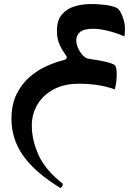

<svg xmlns="http://www.w3.org/2000/svg" viewBox="-20 -443 681 954"><path d="M295 -144Q312 -148 312 -158Q312 -163 300 -179Q288 -195 275.5 -222.5Q263 -250 263 -291Q263 -342 287.5 -371Q312 -400 351 -411.5Q390 -423 432 -423Q463 -423 499 -419Q535 -415 560 -404Q569 -400 578.5 -383.5Q588 -367 594.5 -344Q601 -321 601 -298Q601 -284 600 -276Q599 -268 598 -262Q563 -278 519.5 -289Q476 -300 444 -300Q396 -300 377.5 -283.5Q359 -267 359 -243Q359 -224 368.5 -203Q378 -182 392 -167.5Q406 -153 420 -151Q483 -142 509.5 -135Q536 -128 545 -123Q553 -119 556.5 -108Q560 -97 560 -73Q560 -56 557.5 -35Q555 -14 550 1Q508 -14 464 -20.5Q420 -27 372 -27Q299 -27 246.5 1Q194 29 166 76.5Q138 124 138 181Q138 252 171.5 327Q205 402 292 470Q292 485 280 491Q157 416 97 333Q37 250 37 148Q37 76 62.5 24.5Q88 -27 128.5 -61.5Q169 -96 213.5 -115.5Q258 -135 295 -144Z"/></svg>

Font: Ruwudu SemiBold
Style: Regular
Weight: 600
Designer: Becca Hirsbrunner Spalinger
Foundry: SIL International
Version: Version 3.000